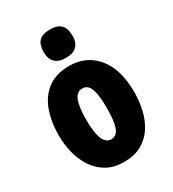

<svg xmlns="http://www.w3.org/2000/svg" viewBox="-189 -880 895 993"><g transform="rotate(-30 258.0 -383.0)"><path d="M482.9 -277.8Q482.9 -224.6 471.4 -173.6Q460 -122.6 433.6 -81.1Q407.2 -39.6 364 -14.9Q320.8 9.8 256.8 9.8Q198.2 9.8 155.8 -14.4Q113.3 -38.6 85.9 -79.3Q58.6 -120.1 45.4 -171.6Q32.2 -223.1 32.2 -277.8Q32.2 -357.4 55.2 -422.1Q78.1 -486.8 128.2 -524.9Q178.2 -563 258.8 -563Q359.4 -563 421.1 -488.8Q482.9 -414.6 482.9 -277.8ZM195.8 -275.9Q195.8 -125 257.8 -125Q292 -125 305.4 -163.1Q318.8 -201.2 318.8 -277.8Q318.8 -353.5 305.4 -390.9Q292 -428.2 257.8 -428.2Q225.6 -428.2 210.7 -391.1Q195.8 -354 195.8 -275.9ZM266.1 -775.9Q311 -775.9 331.5 -754.4Q352.1 -732.9 352.1 -690.9Q352.1 -606.9 266.1 -606.9Q180.2 -606.9 180.2 -690.9Q180.2 -733.9 200.7 -754.9Q221.2 -775.9 266.1 -775.9Z"/></g></svg>

Font: Open Sans Condensed ExtraBold
Style: Regular
Weight: 800
Width: 3
Designer: Monotype Design Team
Foundry: Monotype Imaging Inc.
Version: Version 3.000; ttfautohint (v1.8.4)